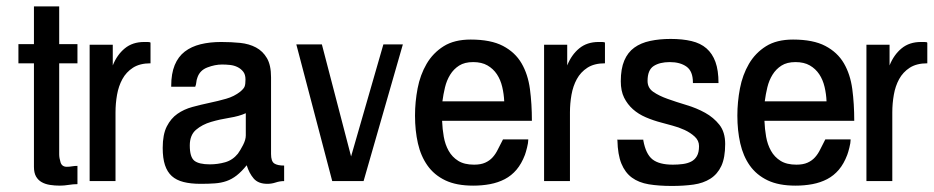

<svg xmlns="http://www.w3.org/2000/svg" viewBox="-20 -581 2995 616"><path d="M228.5 9.8Q214.8 9.8 200.2 12.2Q185.5 14.6 171.9 14.6Q155.3 14.6 140.1 12.2Q125 9.8 113.8 3.4Q102.5 -2.9 95.7 -14.6Q88.9 -26.4 88.9 -45.9V-377.9H39.1V-439.5H88.9V-560.5H169.9V-439.5H228.5V-377.9H169.9V-85.9Q169.9 -74.2 174.3 -60.1Q178.7 -45.9 194.3 -45.9Q203.1 -45.9 211.4 -47.4Q219.7 -48.8 228.5 -48.8Z M462.9 -377.9Q428.7 -377.9 406.7 -363.8Q384.8 -349.6 372.6 -327.1Q360.4 -304.7 355.5 -276.9Q350.6 -249 350.6 -220.7V0H267.6V-437.5H341.8V-371.1Q355.5 -405.3 380.4 -425.8Q405.3 -446.3 442.4 -446.3Q447.3 -446.3 452.1 -446.3Q457 -446.3 461.9 -445.3L462.9 -443.4Z M891.6 0Q877.9 0 864.7 4.4Q851.6 8.8 837.9 8.8Q808.6 8.8 793.9 -8.3Q779.3 -25.4 771.5 -50.8Q754.9 -30.3 739.3 -18.1Q723.6 -5.9 706.5 0Q689.5 5.9 669.4 7.3Q649.4 8.8 624 8.8Q591.8 8.8 568.8 2.9Q545.9 -2.9 531.2 -16.1Q516.6 -29.3 509.3 -51.3Q502 -73.2 502 -106.4Q502 -149.4 515.1 -175.3Q528.3 -201.2 549.3 -215.8Q570.3 -230.5 597.2 -237.8Q624 -245.1 651.9 -251Q679.7 -256.8 705.6 -264.2Q731.4 -271.5 751 -287.1Q762.7 -296.9 765.1 -304.2Q767.6 -311.5 767.6 -326.2Q767.6 -341.8 760.3 -351.1Q752.9 -360.4 742.2 -365.7Q731.4 -371.1 718.3 -372.6Q705.1 -374 692.4 -374Q669.9 -374 645.5 -364.7Q621.1 -355.5 613.3 -332Q610.4 -324.2 609.9 -317.4Q609.4 -310.5 606.4 -302.7H529.3V-305.7Q529.3 -344.7 540.5 -372.1Q551.8 -399.4 572.8 -415.5Q593.8 -431.6 623.5 -439Q653.3 -446.3 689.5 -446.3Q721.7 -446.3 750.5 -443.4Q779.3 -440.4 801.3 -428.7Q823.2 -417 836.4 -394.5Q849.6 -372.1 849.6 -333V-86.9Q849.6 -63.5 859.9 -56.6Q870.1 -49.8 891.6 -49.8ZM768.6 -146.5V-217.8Q747.1 -208 716.3 -203.1Q685.5 -198.2 657.2 -189.9Q628.9 -181.6 608.9 -164.6Q588.9 -147.5 588.9 -114.3Q588.9 -77.1 603.5 -65.4Q618.2 -53.7 653.3 -53.7Q678.7 -53.7 702.6 -60.5Q726.6 -67.4 743.2 -87.9Q751 -98.6 759.8 -115.7Q768.6 -132.8 768.6 -146.5Z M1272.5 -438.5 1146.5 0H1045.9L930.7 -438.5H1012.7L1106.4 -79.1L1210 -438.5Z M1686.5 -193.4H1398.4Q1399.4 -167 1403.8 -142.1Q1408.2 -117.2 1419.4 -97.2Q1430.7 -77.1 1450.2 -64.9Q1469.7 -52.7 1501 -52.7Q1522.5 -52.7 1536.6 -59.1Q1550.8 -65.4 1560.5 -76.2Q1570.3 -86.9 1577.6 -102.1Q1585 -117.2 1593.8 -133.8H1674.8V-131.8Q1674.8 -123 1670.9 -107.4Q1667 -91.8 1664.1 -84Q1653.3 -55.7 1637.2 -36.6Q1621.1 -17.6 1599.6 -6.3Q1578.1 4.9 1552.2 9.8Q1526.4 14.6 1498 14.6Q1444.3 14.6 1408.7 -2.4Q1373 -19.5 1351.6 -49.8Q1330.1 -80.1 1320.8 -121.1Q1311.5 -162.1 1311.5 -210Q1311.5 -253.9 1319.8 -297.4Q1328.1 -340.8 1348.6 -376Q1369.1 -411.1 1403.3 -432.6Q1437.5 -454.1 1490.2 -454.1Q1554.7 -454.1 1593.8 -433.6Q1632.8 -413.1 1653.3 -377.9Q1673.8 -342.8 1680.2 -295.4Q1686.5 -248 1686.5 -193.4ZM1597.7 -255.9Q1596.7 -279.3 1591.3 -302.2Q1585.9 -325.2 1574.2 -342.8Q1562.5 -360.4 1543.9 -371.1Q1525.4 -381.8 1498 -381.8Q1470.7 -381.8 1453.1 -370.6Q1435.5 -359.4 1424.3 -341.3Q1413.1 -323.2 1407.7 -300.8Q1402.3 -278.3 1399.4 -255.9Z M1920.9 -377.9Q1886.7 -377.9 1864.7 -363.8Q1842.8 -349.6 1830.6 -327.1Q1818.4 -304.7 1813.5 -276.9Q1808.6 -249 1808.6 -220.7V0H1725.6V-437.5H1799.8V-371.1Q1813.5 -405.3 1838.4 -425.8Q1863.3 -446.3 1900.4 -446.3Q1905.3 -446.3 1910.2 -446.3Q1915 -446.3 1919.9 -445.3L1920.9 -443.4Z M2306.6 -119.1Q2306.6 -75.2 2294.4 -48.8Q2282.2 -22.5 2259.3 -7.8Q2236.3 6.8 2205.1 11.2Q2173.8 15.6 2135.7 15.6Q2093.8 15.6 2061.5 10.3Q2029.3 4.9 2007.3 -11.2Q1985.4 -27.3 1973.6 -56.2Q1961.9 -85 1960.9 -130.9L1960 -132.8H2043.9V-130.9Q2051.8 -86.9 2073.2 -69.8Q2094.7 -52.7 2138.7 -52.7Q2155.3 -52.7 2170.4 -54.7Q2185.5 -56.6 2197.3 -62.5Q2209 -68.4 2215.8 -80.1Q2222.7 -91.8 2222.7 -112.3Q2222.7 -129.9 2209 -142.6Q2195.3 -155.3 2176.3 -164.1Q2157.2 -172.9 2136.7 -178.2Q2116.2 -183.6 2102.5 -187.5Q2076.2 -194.3 2052.2 -204.6Q2028.3 -214.8 2010.7 -230.5Q1993.2 -246.1 1982.4 -267.6Q1971.7 -289.1 1971.7 -320.3Q1971.7 -360.4 1982.9 -386.7Q1994.1 -413.1 2015.1 -428.2Q2036.1 -443.4 2065.9 -449.7Q2095.7 -456.1 2131.8 -456.1Q2169.9 -456.1 2198.7 -449.2Q2227.5 -442.4 2246.6 -425.8Q2265.6 -409.2 2275.4 -382.3Q2285.2 -355.5 2285.2 -314.5H2203.1V-316.4Q2203.1 -352.5 2182.6 -367.2Q2162.1 -381.8 2128.9 -381.8Q2096.7 -381.8 2077.1 -369.1Q2057.6 -356.4 2057.6 -321.3Q2057.6 -298.8 2076.2 -286.1Q2094.7 -273.4 2122.1 -263.7Q2149.4 -253.9 2182.1 -244.1Q2214.8 -234.4 2242.2 -219.2Q2269.5 -204.1 2288.1 -180.7Q2306.6 -157.2 2306.6 -119.1Z M2720.7 -193.4H2432.6Q2433.6 -167 2438 -142.1Q2442.4 -117.2 2453.6 -97.2Q2464.8 -77.1 2484.4 -64.9Q2503.9 -52.7 2535.2 -52.7Q2556.6 -52.7 2570.8 -59.1Q2585 -65.4 2594.7 -76.2Q2604.5 -86.9 2611.8 -102.1Q2619.1 -117.2 2627.9 -133.8H2709V-131.8Q2709 -123 2705.1 -107.4Q2701.2 -91.8 2698.2 -84Q2687.5 -55.7 2671.4 -36.6Q2655.3 -17.6 2633.8 -6.3Q2612.3 4.9 2586.4 9.8Q2560.5 14.6 2532.2 14.6Q2478.5 14.6 2442.9 -2.4Q2407.2 -19.5 2385.7 -49.8Q2364.3 -80.1 2355 -121.1Q2345.7 -162.1 2345.7 -210Q2345.7 -253.9 2354 -297.4Q2362.3 -340.8 2382.8 -376Q2403.3 -411.1 2437.5 -432.6Q2471.7 -454.1 2524.4 -454.1Q2588.9 -454.1 2627.9 -433.6Q2667 -413.1 2687.5 -377.9Q2708 -342.8 2714.4 -295.4Q2720.7 -248 2720.7 -193.4ZM2631.8 -255.9Q2630.9 -279.3 2625.5 -302.2Q2620.1 -325.2 2608.4 -342.8Q2596.7 -360.4 2578.1 -371.1Q2559.6 -381.8 2532.2 -381.8Q2504.9 -381.8 2487.3 -370.6Q2469.7 -359.4 2458.5 -341.3Q2447.3 -323.2 2441.9 -300.8Q2436.5 -278.3 2433.6 -255.9Z M2955.1 -377.9Q2920.9 -377.9 2898.9 -363.8Q2877 -349.6 2864.7 -327.1Q2852.5 -304.7 2847.7 -276.9Q2842.8 -249 2842.8 -220.7V0H2759.8V-437.5H2834V-371.1Q2847.7 -405.3 2872.6 -425.8Q2897.5 -446.3 2934.6 -446.3Q2939.5 -446.3 2944.3 -446.3Q2949.2 -446.3 2954.1 -445.3L2955.1 -443.4Z"/></svg>

Font: RIT TN Joy
Style: Bold
Weight: 700
Designer: Hussain K H
Foundry: Rachana Institute of Typography
Version: 1.6.2